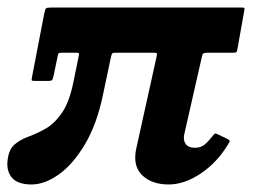

<svg xmlns="http://www.w3.org/2000/svg" viewBox="-47 -480 708 510"><path d="M601.5 -450 584 -351.5Q582.5 -343.5 581.2 -341.8Q580 -340 571.5 -340H507.5Q494.5 -340 492.2 -337.2Q490 -334.5 487.5 -321.5L442.5 -123.5Q439 -108.5 446 -98Q453 -87.5 471 -87.5Q483 -87.5 492 -92.8Q501 -98 515.5 -116Q521 -123 523.2 -124.8Q525.5 -126.5 533 -122.5L555 -112Q562 -108.5 563 -106.5Q564 -104.5 558.5 -96Q529.5 -48 486 -19Q442.5 10 401 10Q355.5 10 330 -15.2Q304.5 -40.5 315.5 -88L368.5 -327.5Q370.5 -336 369.8 -338Q369 -340 360.5 -340H262Q253 -340 251.2 -338.2Q249.5 -336.5 247.5 -327.5L226.5 -228Q210 -149 178.2 -96Q146.5 -43 109 -16.5Q71.5 10 37 10Q0.5 10 -14.8 -7.5Q-30 -25 -27 -53Q-24 -82.5 -8.8 -95.8Q6.5 -109 28.5 -117Q50.5 -125 74 -138.2Q97.5 -151.5 117.5 -180.2Q137.5 -209 148.5 -264.5L161.5 -328Q163.5 -336 162.8 -338Q162 -340 154 -340H117.5Q109.5 -340 108.2 -337.8Q107 -335.5 105.5 -327.5L95.5 -279.5Q93.5 -270 91.5 -267.5Q89.5 -265 79.5 -265H47.5Q38 -265 37.2 -266.8Q36.5 -268.5 38.5 -278L70.5 -444Q73 -456.5 75.8 -458.2Q78.5 -460 91 -460H593Q601 -460 602 -459Q603 -458 601.5 -450Z"/></svg>

Font: Besley* Condensed Semi
Style: Italic
Weight: 600
Width: 3
Italic angle: -13°
Designer: Owen Earl
Foundry: indestructible type*
Version: Version 3.000; ttfautohint (v1.8.3)